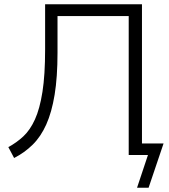

<svg xmlns="http://www.w3.org/2000/svg" viewBox="-20 -725 789 898"><path d="M621 153 672 0H582V-650H249V-479Q249 -364 235.5 -282Q222 -200 196.5 -143Q171 -86 133 -48.5Q95 -11 46 14L19 -37Q58 -58 89.5 -87.5Q121 -117 143.5 -166.5Q166 -216 178.5 -295Q191 -374 191 -494V-705H644V-54H745L675 153Z"/></svg>

Font: Nunito Sans 12pt Light
Style: Regular
Weight: 300
Designer: Vernon Adams
Foundry: Vernon Adams
Version: Version 3.101;gftools[0.9.27]